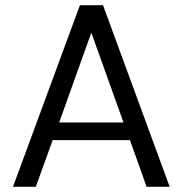

<svg xmlns="http://www.w3.org/2000/svg" viewBox="-20 -720 704 740"><path d="M30 0 288 -700H377L634 0H545L481 -180H183L118 0ZM208 -248H456L332 -594Z"/></svg>

Font: DeepMind Sans
Style: Regular
Weight: 400
Designer: Jonny Pinhorn / Modifications: Colophon Foundry
Foundry: Colophon Foundry
Version: Version 1.002; ttfautohint (v1.8.2)